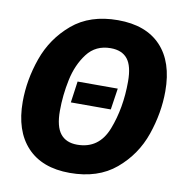

<svg xmlns="http://www.w3.org/2000/svg" viewBox="-82 -790 842 885"><g transform="rotate(10 339.5 -347.0)"><path d="M671 -428Q671 -326 635.5 -223.5Q600 -121 517 -51Q434 19 302 19Q172 19 102 -56Q32 -131 32 -267Q32 -369 68 -471Q104 -573 186.5 -643Q269 -713 400 -713Q531 -713 601 -639Q671 -565 671 -428ZM208 -255Q208 -182 234.5 -148.5Q261 -115 313 -115Q415 -115 454.5 -216.5Q494 -318 494 -442Q494 -515 468 -547.5Q442 -580 389 -580Q319 -580 279 -527.5Q239 -475 223.5 -401.5Q208 -328 208 -255ZM438 -302H251L265 -402H453Z"/></g></svg>

Font: Trujillo ExtraBold
Style: Italic
Weight: 800
Italic angle: -8°
Designer: Fira Sans original fonts by bBox Type GmbH, Carrois Corporate GbR, & Edenspiekermann AG / Changes by Cristiano Sobral
Foundry: Fira Sans original fonts by bBox Type GmbH, Carrois Corporate GbR, & Edenspiekermann AG / Changes by Cristiano Sobral
Version: Version 4.301;July 28, 2020;FontCreator 13.0.0.2655 64-bit